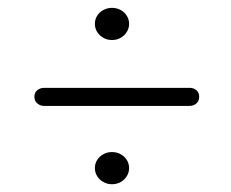

<svg xmlns="http://www.w3.org/2000/svg" viewBox="-20 -590 594 494"><path d="M268 -487Q255.9 -487 245.9 -492.7Q235.8 -498.4 229.9 -507.9Q224.1 -517.5 224.1 -528.5Q224.1 -539.9 229.9 -549.3Q235.8 -558.7 245.9 -564.2Q255.9 -569.8 268 -569.8Q280.6 -569.8 290.5 -564.2Q300.5 -558.7 306.3 -549.3Q312.2 -539.9 312.2 -528.5Q312.2 -517.5 306.3 -507.9Q300.5 -498.4 290.5 -492.7Q280.6 -487 268 -487ZM68.5 -341Q68.5 -352 76 -358Q83.5 -364 94 -364H468Q478 -364 485.2 -358Q492.5 -352 492.5 -341Q492.5 -330 485.2 -323.8Q478 -317.5 468 -317.5H93.5Q83.5 -317.5 76 -323.8Q68.5 -330 68.5 -341ZM268 -116Q255.9 -116 245.9 -121.7Q235.8 -127.4 229.9 -136.9Q224.1 -146.5 224.1 -157.5Q224.1 -168.9 229.9 -178.3Q235.8 -187.7 245.9 -193.2Q255.9 -198.8 268 -198.8Q280.6 -198.8 290.5 -193.2Q300.5 -187.7 306.3 -178.3Q312.2 -168.9 312.2 -157.5Q312.2 -146.5 306.3 -136.9Q300.5 -127.4 290.5 -121.7Q280.6 -116 268 -116Z"/></svg>

Font: Fraunces 17pt
Style: Regular
Weight: 400
Version: Version 1.000;[b76b70a41]